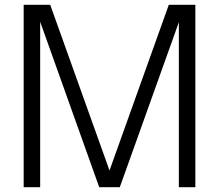

<svg xmlns="http://www.w3.org/2000/svg" viewBox="-20 -783 916 803"><path d="M148 0H79V-763H190L438 -70L686 -763H797V0H728V-690L481 0H395L148 -692Z"/></svg>

Font: Open Sauce One Light
Style: Regular
Weight: 300
Designer: Alfredo Marco Pradil
Foundry: Creative Sauce Fz LLC
Version: Version 1.477